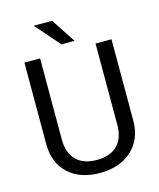

<svg xmlns="http://www.w3.org/2000/svg" viewBox="-131 -993 910 1096"><g transform="rotate(-15 324.0 -445.0)"><path d="M583 -710.9V-227.5Q582.5 -127 519.8 -63Q457 1 349.6 8.8L324.7 9.8Q208 9.8 138.7 -53.2Q69.3 -116.2 68.4 -226.6V-710.9H161.1V-229.5Q161.1 -152.3 203.6 -109.6Q246.1 -66.9 324.7 -66.9Q404.3 -66.9 446.5 -109.4Q488.8 -151.9 488.8 -229V-710.9ZM377.4 -756.8H299.8L173.8 -900.4H282.7Z"/></g></svg>

Font: RobotoDraft
Style: Regular
Weight: 400
Version: Version 2.001101; 2014